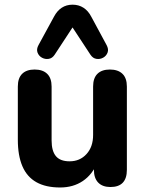

<svg xmlns="http://www.w3.org/2000/svg" viewBox="-20 -799 628 829"><path d="M239.5 10.5Q177.5 10.5 137 -12.4Q96.5 -35.2 76.8 -81.1Q57 -127 57 -195.8V-425.2Q57 -462 75.8 -480.4Q94.5 -498.8 129.5 -498.8Q164.5 -498.8 183.6 -480.4Q202.8 -462 202.8 -425.2V-192.8Q202.8 -147 221.4 -124.8Q240 -102.5 280.5 -102.5Q325 -102.5 353.5 -133.8Q382 -165 382 -216.2V-425.2Q382 -462 400.8 -480.4Q419.5 -498.8 454.5 -498.8Q489.5 -498.8 508.6 -480.4Q527.8 -462 527.8 -425.2V-65.8Q527.8 8.5 456.8 8.5Q422.8 8.5 404.1 -10.6Q385.5 -29.8 385.5 -65.8V-134.8L400.2 -97.2Q378.8 -45.2 337.5 -17.4Q296.2 10.5 239.5 10.5ZM440 -604.8Q450 -586.8 444.5 -572.1Q439 -557.5 425.5 -550Q412 -542.5 396.5 -544.8Q381 -547 370.5 -562.8L293.2 -680.5L216 -562.8Q205.5 -547 190 -544.8Q174.5 -542.5 161 -550Q147.5 -557.5 142 -572.1Q136.5 -586.8 146.5 -604.8L213 -726.8Q226.5 -752.5 246.6 -765.6Q266.8 -778.8 293.2 -778.8Q320 -778.8 340.4 -765.6Q360.8 -752.5 374.2 -726.8Z"/></svg>

Font: Nunito ExtraLight
Style: Regular
Weight: 200
Designer: Vernon Adams
Foundry: Vernon Adams
Version: Version 3.602;April 4, 2023;FontCreator 14.0.0.2856 64-bit